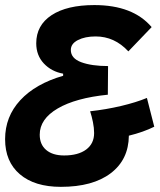

<svg xmlns="http://www.w3.org/2000/svg" viewBox="-21 -723 627 753"><path d="M332.5 -286.6Q395 -293.5 453.9 -307.4Q512.7 -321.3 555.2 -338.9L584 -226.1Q563.5 -215.8 538.1 -206.8Q512.7 -197.8 484.4 -190.9Q483.4 -96.7 413.1 -43.5Q342.8 9.8 217.8 9.8Q114.7 9.8 56.9 -39.6Q-1 -88.9 -1 -177.2Q-1 -265.6 58.6 -330.1Q118.2 -394.5 226.6 -425.8V-434.1Q180.7 -442.4 150.9 -474.1Q121.1 -505.9 121.1 -553.2Q121.1 -624 181.4 -663.6Q241.7 -703.1 349.1 -703.1Q500.5 -703.1 573.7 -616.7L482.4 -521.5Q428.2 -580.1 354 -580.1Q312.5 -580.1 284.7 -565.9Q256.8 -551.8 256.8 -526.9Q256.8 -494.1 297.6 -479Q338.4 -463.9 402.8 -463.9L401.9 -351.6Q275.9 -338.9 205.3 -297.6Q134.8 -256.3 134.8 -194.8Q134.8 -156.2 160.2 -134.8Q185.5 -113.3 230.5 -113.3Q285.6 -113.3 316.9 -136.5Q348.1 -159.7 348.1 -201.2Q348.1 -221.2 343.5 -243.9Q338.9 -266.6 332.5 -286.6Z"/></svg>

Font: CaskaydiaCove NFP
Style: Bold Italic
Weight: 700
Italic angle: -10°
Designer: Aaron Bell
Foundry: Saja Typeworks
Version: Version 2111.001; VTT 6.35;Nerd Fonts 3.1.1